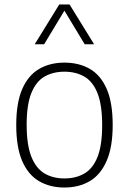

<svg xmlns="http://www.w3.org/2000/svg" viewBox="-20 -828 576 857"><path d="M267.5 9Q203 9 154.5 -19.2Q106 -47.5 79.2 -109Q52.5 -170.5 52.5 -270Q52.5 -369 79.2 -430.5Q106 -492 154.5 -520.2Q203 -548.5 267.5 -548.5Q332.5 -548.5 381 -520.5Q429.5 -492.5 456.2 -431.2Q483 -370 483 -270Q483 -171.5 456 -109.8Q429 -48 380.8 -19.5Q332.5 9 267.5 9ZM267.5 -31.5Q319 -31.5 357 -53.8Q395 -76 415.5 -128Q436 -180 436 -269Q436 -359 415.5 -411.2Q395 -463.5 357 -485.8Q319 -508 267.5 -508Q216.5 -508 178.5 -486Q140.5 -464 119.8 -412.2Q99 -360.5 99 -271.5Q99 -181.5 119.8 -129Q140.5 -76.5 178.5 -54Q216.5 -31.5 267.5 -31.5ZM135 -630.5 244.5 -808H290.5L400 -630.5H358L260.5 -792H274.5L177 -630.5Z"/></svg>

Font: Encode Sans Condensed Thin ExtraLight
Style: Regular
Weight: 250
Version: Version 3.002